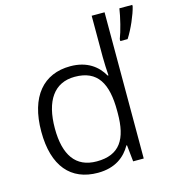

<svg xmlns="http://www.w3.org/2000/svg" viewBox="-113 -857 888 964"><g transform="rotate(-15 331.0 -375.0)"><path d="M278 10C369 10 421 -33 451 -86H454L463 0H518V-760H451V-545C451 -518 453 -476 455 -449H451C421 -502 368 -543 281 -543C142 -543 56 -446 56 -263C56 -83 138 10 278 10ZM662 -752V-760H595C589 -717 571 -645 557 -610V-600H595C624 -645 652 -711 662 -752ZM287 -47C178 -47 126 -123 126 -261C126 -404 182 -486 289 -486C408 -486 451 -408 451 -266V-254C451 -119 407 -47 287 -47Z"/></g></svg>

Font: Noto Kufi Arabic Light
Style: Regular
Weight: 300
Designer: Monotype Design Team, David Williams, Khaled Hosny
Foundry: Google LLC
Version: Version 2.109